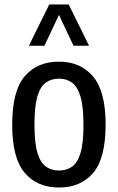

<svg xmlns="http://www.w3.org/2000/svg" viewBox="-20 -828 526 858"><path d="M243.5 10Q146.5 10 90.5 -55.5Q34.5 -121 34.5 -270.5Q34.5 -421.5 90.2 -487Q146 -552.5 243.5 -552.5Q340 -552.5 396 -486.2Q452 -420 452 -271Q452 -121 396.5 -55.5Q341 10 243.5 10ZM243.5 -66Q277.5 -66 302 -83.2Q326.5 -100.5 339.8 -144.5Q353 -188.5 353 -269Q353 -352 339.5 -396.8Q326 -441.5 301.5 -459Q277 -476.5 243.5 -476.5Q210 -476.5 185.2 -459.2Q160.5 -442 147.2 -397.8Q134 -353.5 134 -272.5Q134 -190 147.2 -145.5Q160.5 -101 185 -83.5Q209.5 -66 243.5 -66ZM109 -623.5 200 -808H287L378 -623.5H308.5L243.5 -761.5L178.5 -623.5Z"/></svg>

Font: Encode Sans Cnd Md
Style: Regular
Weight: 500
Width: 3
Designer: Multiple Designers
Foundry: Impallari Type
Version: Version 3.002; ttfautohint (v1.8.3) -l 8 -r 50 -G 200 -x 14 